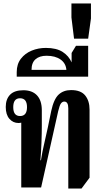

<svg xmlns="http://www.w3.org/2000/svg" viewBox="-20 -1076 593 1102"><path d="M372 6V-454Q372 -493 349 -493Q338 -493 330 -482.5Q322 -472 314 -438L216 0H102V-372Q94 -370 86 -370Q55 -370 34 -394Q13 -418 13 -462Q13 -507 38 -532.5Q63 -558 114 -558Q165 -558 192.5 -528.5Q220 -499 220 -443V-355Q220 -312 218 -257.5Q216 -203 212 -156H215Q223 -207 233.5 -250.5Q244 -294 254 -342L274 -439Q289 -508 317 -533.5Q345 -559 388 -559Q444 -559 469 -528Q494 -497 494 -447V-56L448 6ZM95 -410Q135 -410 135 -461Q135 -512 95 -512Q56 -512 56 -461Q56 -410 95 -410Z M76 -636V-662Q76 -708 100 -739Q124 -770 162 -785.5Q200 -801 243 -801Q304 -801 339.5 -778Q375 -755 391 -718V-772L416 -813H486V-636ZM161 -675H361Q358 -713 327.5 -734.5Q297 -756 247 -756Q207 -756 184 -736Q161 -716 161 -675Z M405 -854 390 -976V-1056H502V-970L486 -854Z"/></svg>

Font: Noto Serif Thai ExtraCondensed
Style: Bold
Weight: 700
Width: 2
Designer: Monotype Design Team
Foundry: Monotype Imaging Inc.
Version: Version 2.002; ttfautohint (v1.8.4.7-5d5b)